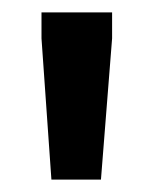

<svg xmlns="http://www.w3.org/2000/svg" viewBox="-20 -749 248 310"><path d="M63 -459 47 -687V-729H161V-687L143 -459Z"/></svg>

Font: Ruda ExtraBold
Style: Regular
Weight: 800
Designer: Mariela Monsalve and Angelina Sanchez
Foundry: Mariela Monsalve and Angelina Sanchez
Version: Version 2.000